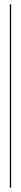

<svg xmlns="http://www.w3.org/2000/svg" viewBox="-20 -770 96 879"><path d="M25 89H31V-750H25Z"/></svg>

Font: Moniqa Black
Style: Regular
Weight: 900
Designer: Rajesh Rajput
Foundry: Rajesh Rajput
Version: Version 1.000